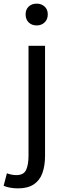

<svg xmlns="http://www.w3.org/2000/svg" viewBox="-64 -795 359 1057"><path d="M35 242Q11 242 -9.5 238Q-30 234 -44 228L-26 159Q-16 163 -2 166Q12 169 26 169Q67 169 80 140Q93 111 93 62V-543H184V62Q184 117 169.5 157.5Q155 198 122 220Q89 242 35 242ZM138 -655Q111 -655 94 -671.5Q77 -688 77 -716Q77 -743 94 -759Q111 -775 138 -775Q164 -775 181.5 -759Q199 -743 199 -716Q199 -688 181.5 -671.5Q164 -655 138 -655Z"/></svg>

Font: Noto Sans HK Thin
Style: Regular
Weight: 400
Version: Version 2.004-H2;hotconv 1.0.118;makeotfexe 2.5.65603